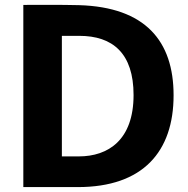

<svg xmlns="http://www.w3.org/2000/svg" viewBox="-20 -762 765 782"><path d="M75 0H297C563 0 687 -145 687 -374C687 -595 572 -733 302 -741C238 -743 91 -742 75 -742ZM303 -616C439 -616 524 -545 524 -375C524 -192 421 -125 301 -125H232V-616Z"/></svg>

Font: Cheyenne Sans
Style: Bold
Weight: 700
Designer: The Public Sans project authors (U.S. Web Design System), Libre Franklin designed by Pablo Impallari and Rodrigo Fuenzal
Foundry: The Cheyenne Sans Project Authors
Version: Version 2.007